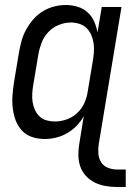

<svg xmlns="http://www.w3.org/2000/svg" viewBox="-20 -548 540 768"><path d="M448 200Q425 200 402 196Q379 192 359 182Q339 172 324 156Q309 140 301.5 119Q294 98 293.5 74.5Q293 51 297 28L315 -83Q303 -62 286 -44.5Q269 -27 248 -15Q227 -3 204 2.5Q181 8 159 8Q132 8 108 0Q84 -8 67.5 -26Q51 -44 42.5 -67Q34 -90 31 -115.5Q28 -141 30 -167Q32 -193 36 -219L56 -339Q60 -362 66.5 -385.5Q73 -409 85 -430.5Q97 -452 113.5 -471Q130 -490 151.5 -503Q173 -516 196.5 -522Q220 -528 243 -528Q268 -528 290.5 -521Q313 -514 330 -499Q347 -484 356.5 -462.5Q366 -441 370 -418L387 -520H466L375 28Q372 47 373.5 66.5Q375 86 384.5 101Q394 116 411.5 123Q429 130 448 130H483V200ZM200 -62Q223 -62 247 -70.5Q271 -79 289.5 -96.5Q308 -114 318 -137Q328 -160 331 -183L351 -303Q354 -321 355.5 -339Q357 -357 354.5 -374.5Q352 -392 345 -408Q338 -424 326.5 -435.5Q315 -447 298 -452.5Q281 -458 263 -458Q239 -458 214.5 -448Q190 -438 172.5 -419Q155 -400 146 -376Q137 -352 133 -328L113 -208Q110 -191 109 -173.5Q108 -156 110.5 -139.5Q113 -123 120 -108Q127 -93 138.5 -82Q150 -71 166.5 -66.5Q183 -62 200 -62Z"/></svg>

Font: Iosevka SS04
Style: Italic
Weight: 400
Italic angle: -9°
Monospace: yes
Designer: Belleve Invis
Foundry: Belleve Invis
Version: Version 19.0.0; ttfautohint (v1.8.4)